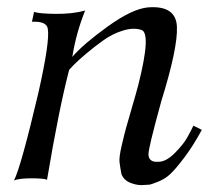

<svg xmlns="http://www.w3.org/2000/svg" viewBox="-20 -512 613 547"><path d="M555 -142Q530 -96 505 -63Q480 -30 465 -16Q450 -2 429.5 6Q409 14 406.5 14Q404 14 390 15Q373 17 353 9.5Q333 2 326 -16Q322 -37 320.5 -50.5Q319 -64 326.5 -96.5Q334 -129 340 -150.5Q346 -172 357 -209.5Q368 -247 374 -270Q412 -420 382 -427Q360 -434 330.5 -425Q301 -416 275 -397.5Q249 -379 226.5 -360Q204 -341 190 -327L177 -313Q148 -202 114 0Q104 -4 69.5 -4Q35 -4 20 2Q40 -38 89 -246Q123 -396 116 -431Q112 -452 71 -450L77 -478Q92 -473 139 -472.5Q186 -472 223 -482V-483Q197 -419 186 -350Q218 -387 287.5 -437Q357 -487 402 -491Q481 -497 484 -436.5Q487 -376 439 -222Q438 -219 438 -218Q403 -91 403 -73Q403 -53 423 -51Q427 -51 431 -51Q453 -51 477.5 -75.5Q502 -100 513 -119.5Q524 -139 531 -154Z"/></svg>

Font: GFS Artemisia
Style: Italic
Weight: 400
Italic angle: -12°
Designer: Takis Katsoulidis and George D. Matthiopoulos
Foundry: George Matthiopoulos and Takis Katsoulidis
Version: Version 1.0